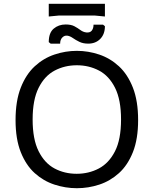

<svg xmlns="http://www.w3.org/2000/svg" viewBox="-20 -980 810 1012"><path d="M326 -851Q355 -851 372.5 -841.5Q390 -832 404 -821.5Q418 -811 435 -809Q455 -807 464 -819Q473 -831 473 -850H523L533 -842Q533 -800 508.5 -775Q484 -750 445 -750Q418 -750 398.5 -759.5Q379 -769 364 -779.5Q349 -790 335 -792Q320 -794 308.5 -782.5Q297 -771 297 -750H247L237 -758Q237 -807 263 -829Q289 -851 326 -851ZM237 -960H533V-893L481 -898H289L237 -893ZM385 12Q325 12 267 -7Q209 -26 163 -67.5Q117 -109 89.5 -178Q62 -247 62 -347Q62 -448 89.5 -518Q117 -588 163 -630.5Q209 -673 267 -692.5Q325 -712 385 -712Q445 -712 503 -692.5Q561 -673 607 -630.5Q653 -588 680.5 -518Q708 -448 708 -347Q708 -247 680.5 -178Q653 -109 607 -67.5Q561 -26 503.5 -7Q446 12 385 12ZM384 -64Q448 -64 501 -92Q554 -120 586 -182.5Q618 -245 618 -350Q618 -454 586.5 -517Q555 -580 502 -608Q449 -636 385 -636Q321 -636 268 -608Q215 -580 183.5 -517Q152 -454 152 -350Q152 -246 183.5 -183Q215 -120 267.5 -92Q320 -64 384 -64Z"/></svg>

Font: AR One Sans
Style: Regular
Weight: 400
Designer: Niteesh Yadav
Foundry: Niteesh Yadav
Version: Version 1.001;gftools[0.9.33]